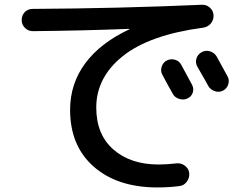

<svg xmlns="http://www.w3.org/2000/svg" viewBox="-20 -740 1040 817"><path d="M689.5 -482.4Q706.1 -491.2 724.6 -485.8Q743.2 -480.5 752 -462.9Q766.6 -435.5 796.9 -379.9Q805.7 -363.3 800.3 -346.2Q794.9 -329.1 778.3 -321.3Q762.7 -313.5 743.7 -318.8Q724.6 -324.2 715.8 -339.8Q708 -353.5 692.9 -380.9Q677.7 -408.2 670.9 -421.9Q662.1 -437.5 668 -456.1Q673.8 -474.6 689.5 -482.4ZM902.3 -499Q918 -470.7 948.2 -415Q957 -399.4 951.2 -380.9Q945.3 -362.3 928.2 -354Q911.1 -345.7 892.6 -352.5Q874 -359.4 865.2 -376Q858.4 -389.6 842.3 -417Q826.2 -444.3 819.3 -457Q810.5 -473.6 815.9 -491.2Q821.3 -508.8 838.4 -518.1Q855.5 -527.3 874 -521.5Q892.6 -515.6 902.3 -499ZM119.1 -607.4Q100.6 -607.4 86.4 -621.1Q72.3 -634.8 72.3 -654.8Q72.3 -674.8 85.4 -688.5Q98.6 -702.1 118.2 -702.1Q482.4 -704.1 838.9 -719.7Q858.4 -720.7 873 -707.5Q887.7 -694.3 888.7 -674.8Q889.6 -655.3 877 -640.1Q864.3 -625 843.8 -622.1Q616.2 -591.8 502.9 -501.5Q389.6 -411.1 389.6 -282.2Q389.6 -168 462.4 -104Q535.2 -40 655.3 -40Q688.5 -40 731.4 -44.9Q751 -46.9 767.1 -34.7Q783.2 -22.5 785.2 -2.9Q787.1 16.6 774.9 33.2Q762.7 49.8 743.2 51.8Q698.2 57.6 650.4 57.6Q479.5 57.6 378.9 -30.8Q278.3 -119.1 278.3 -272.5Q278.3 -383.8 342.8 -470.7Q407.2 -557.6 530.3 -615.2Q531.2 -615.2 531.2 -616.2Q531.2 -617.2 529.3 -617.2Q330.1 -609.4 119.1 -607.4Z"/></svg>

Font: Rounded-X Mgen+ 1mn medium
Style: Regular
Weight: 500
Designer: [Source Han Sans]
Ryoko NISHIZUKA  (kana & ideographs); Paul D. Hunt (Latin, Greek & Cyrillic); Wenlong ZHANG  (bopomofo
Version: Version 1.059.20150602